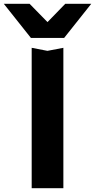

<svg xmlns="http://www.w3.org/2000/svg" viewBox="-104 -827 501 1012"><path d="M63 -575 146 -559 230 -575V165H63ZM234 -627H59L-84 -807H52L184 -672H109L240 -807H377Z"/></svg>

Font: Unbounded Medium
Style: Regular
Weight: 500
Designer: Luke Prowse, Jean-Baptiste Morizot, Fátima Lázaro, Florian Runge
Foundry: NaN
Version: Version 1.700